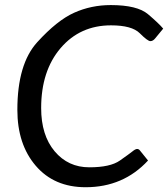

<svg xmlns="http://www.w3.org/2000/svg" viewBox="-20 -745 676 772"><path d="M49.8 -303.2Q49.8 -487.3 129.6 -575.2Q209.5 -663.1 278.1 -693.8Q346.7 -724.6 425.3 -724.6Q531.7 -724.6 575 -688Q618.2 -651.4 636.2 -629.9L604 -590.8Q595.2 -579.6 584.5 -579.6Q573.7 -579.6 542 -611.3Q510.3 -643.1 426.3 -643.1Q301.8 -643.1 223.6 -551.5Q145.5 -460 145.5 -310.5Q145.5 -201.2 199.7 -136.7Q253.9 -72.3 338.9 -72.3Q423.3 -72.3 461.9 -99.4Q500.5 -126.5 512.5 -136.2Q524.4 -146 531.2 -146Q538.1 -146 542.5 -140.1L575.2 -99.6Q476.1 7.8 324.2 7.8Q197.8 7.8 123.8 -78.4Q49.8 -164.6 49.8 -303.2Z"/></svg>

Font: Lato-Italic
Style: Italic
Weight: 400
Italic angle: -7°
Designer: Lukasz Dziedzic
Foundry: tyPoland Lukasz Dziedzic
Version: Version 1.104; Western+Polish opensource